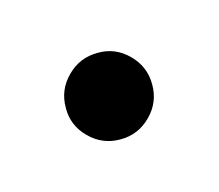

<svg xmlns="http://www.w3.org/2000/svg" viewBox="-46 -237 367 322"><g transform="rotate(30 137.0 -76.0)"><path d="M189.9 -22.5C204.6 -37.1 211.9 -54.7 211.9 -75.7C211.9 -96.7 204.6 -114.3 189.9 -128.9C175.3 -143.6 157.7 -150.9 136.7 -150.9C115.7 -150.9 98.1 -143.6 84 -128.9C69.3 -114.3 62 -96.7 62 -75.7C62 -54.7 69.3 -37.1 84 -22.5C98.1 -7.8 115.7 -0.5 136.7 -0.5C157.7 -0.5 175.3 -7.8 189.9 -22.5Z"/></g></svg>

Font: Sahel SemiBold
Style: Bold
Weight: 600
Foundry: Saber Rastikerdar (saber.rastikerdar@gmail.com)
Version: Version 3.4.0